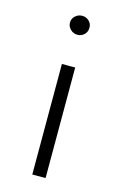

<svg xmlns="http://www.w3.org/2000/svg" viewBox="-94 -612 413 656"><g transform="rotate(15 112.5 -284.0)"><path d="M136 -391V0H89V-391ZM114 -568Q128 -568 138 -558.5Q148 -549 148 -535Q148 -520 138 -510.5Q128 -501 114 -501Q100 -501 89.5 -511Q79 -521 79 -535Q79 -549 89.5 -558.5Q100 -568 114 -568Z"/></g></svg>

Font: Josefin Sans Light
Style: Regular
Weight: 300
Designer: Santiago Orozco
Foundry: Typemade
Version: Version 2.000